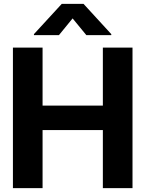

<svg xmlns="http://www.w3.org/2000/svg" viewBox="-20 -974 753 994"><path d="M427.1 -792 355.9 -878.7 285 -792H155.7V-797.3L299.6 -953.9H412.5L556.1 -797.3V-792ZM46.9 0V-727.5H200.4V-427.3H512.5V-727.5H666V0H512.5V-300.6H200.4V0Z"/></svg>

Font: Inter Tight
Style: Regular
Weight: 400
Designer: Rasmus Andersson
Foundry: rsms
Version: Version 3.002